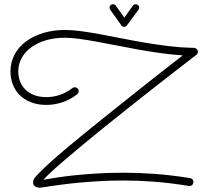

<svg xmlns="http://www.w3.org/2000/svg" viewBox="-20 -865 951 903"><path d="M909.7 -627.9Q910.6 -624 910.6 -621.6Q910.6 -611.8 903.3 -606.9Q856 -570.3 802.5 -529.1Q749 -487.8 693.6 -444.1Q638.2 -400.4 582.3 -356.2Q526.4 -312 474.1 -269.8Q421.9 -227.5 374.8 -188.5Q327.6 -149.4 289.6 -116.9Q251.5 -84.5 224.1 -59.3Q196.8 -34.2 184.1 -19.5Q206.5 -22.9 241 -28.8Q275.4 -34.7 322.8 -39.8Q370.1 -44.9 429.9 -48.8Q489.7 -52.7 562.5 -52.7Q630.9 -52.7 708.3 -47.1Q785.6 -41.5 874 -27.3Q880.9 -26.4 885.3 -21.5Q889.6 -16.6 889.6 -9.8Q889.6 -1.5 884.3 4.2Q878.9 9.8 871.1 9.8Q869.1 9.8 866.7 9.3Q779.8 -4.9 704.3 -10.5Q628.9 -16.1 562 -16.1Q503.4 -16.1 451.7 -13.2Q399.9 -10.3 356.4 -6.3Q313 -2.4 278.3 2.2Q243.7 6.8 219.2 10.3Q211.9 11.2 204.1 12.7Q196.3 14.2 189 15.1Q181.6 16.1 175.5 16.8Q169.4 17.6 166 17.6Q154.3 17.6 145 11.5Q135.7 5.4 135.7 -7.3Q135.7 -14.2 138.9 -21.5Q142.1 -28.8 150.4 -37.1Q165.5 -53.7 189.7 -76.9Q213.9 -100.1 253.9 -134.8Q276.9 -154.8 309.6 -181.9Q342.3 -209 381.1 -240.7Q419.9 -272.5 462.9 -306.9Q505.9 -341.3 549.8 -376.2Q593.8 -411.1 636.2 -445.1Q678.7 -479 716.8 -508.8Q754.9 -538.6 786.4 -563.2Q817.9 -587.9 839.4 -604.5Q787.1 -607.9 733.6 -615.5Q680.2 -623 628.4 -632.3Q576.7 -641.6 527.3 -651.4Q478 -661.1 433.8 -669.2Q389.6 -677.2 351.6 -682.4Q313.5 -687.5 284.2 -687.5Q238.3 -687.5 198.5 -676.3Q158.7 -665 129.2 -644Q99.6 -623 82.8 -593.8Q65.9 -564.5 65.9 -528.8Q65.9 -504.4 74.2 -482.4Q82.5 -460.4 99.4 -443.8Q116.2 -427.2 140.9 -417.7Q165.5 -408.2 198.7 -408.2Q231 -408.2 262.2 -418.9Q293.5 -429.7 320.3 -450.7Q325.7 -454.6 331.5 -454.6Q338.9 -454.6 344.5 -449.5Q350.1 -444.3 350.1 -436.5Q350.1 -427.2 343.3 -421.9Q311.5 -397 274.2 -384.3Q236.8 -371.6 198.7 -371.6Q156.2 -371.6 124.5 -384.5Q92.8 -397.5 71.5 -418.9Q50.3 -440.4 39.8 -469Q29.3 -497.6 29.3 -528.8Q29.3 -573.2 49.1 -609.4Q68.8 -645.5 103.5 -670.9Q138.2 -696.3 184.8 -710.2Q231.4 -724.1 285.2 -724.1Q319.8 -724.1 362.3 -718.3Q404.8 -712.4 452.9 -703.6Q501 -694.8 553.5 -684.3Q606 -673.8 660.6 -664.6Q715.3 -655.3 770.8 -648.4Q826.2 -641.6 880.9 -640.1H891.6Q897.5 -640.1 902.3 -636.7Q907.2 -633.3 909.7 -627.9ZM498 -819.8Q495.1 -824.2 495.1 -829.1Q495.1 -835.4 499.8 -840.3Q504.4 -845.2 511.2 -845.2Q519.5 -845.2 524.4 -838.9L564.5 -782.2L605.5 -838.9Q610.4 -845.2 618.2 -845.2Q625 -845.2 629.9 -840.3Q634.8 -835.4 634.8 -829.1Q634.8 -823.2 631.3 -819.3L576.7 -745.1Q571.8 -738.8 563.5 -738.8Q555.2 -738.8 550.8 -745.6Z"/></svg>

Font: Sacramento
Style: Regular
Weight: 400
Designer: Astigmatic (AOETI)
Foundry: Astigmatic (AOETI)
Version: Version 1.000